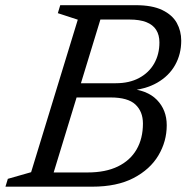

<svg xmlns="http://www.w3.org/2000/svg" viewBox="-40 -702 703 722"><path d="M301 -628.5 318 -682.5H470.5Q532.5 -682.5 570.2 -664.2Q608 -646 624.8 -615.8Q641.5 -585.5 641.5 -549Q641.5 -498.5 618.5 -457.5Q595.5 -416.5 551.2 -391Q507 -365.5 443 -361L440 -369Q513 -364.5 550 -326.5Q587 -288.5 587 -231Q587 -170.5 555.8 -117.8Q524.5 -65 462.2 -32.5Q400 0 306.5 0H110L127 -53.5H289.5Q357 -53.5 403.2 -76Q449.5 -98.5 473.5 -139.8Q497.5 -181 497.5 -237.5Q497.5 -282.5 469.2 -309Q441 -335.5 376 -335.5H210.5L229.5 -389H395.5Q446.5 -389 483.2 -408.8Q520 -428.5 539.8 -463.2Q559.5 -498 559.5 -542.5Q559.5 -570.5 547.2 -589.8Q535 -609 510 -618.8Q485 -628.5 447.5 -628.5ZM252.5 -628 177.5 -652.5 186.5 -682.5H354L145.5 0H-19.5L-10.5 -29.5L77 -54.5Z"/></svg>

Font: Newsreader
Style: Italic
Weight: 400
Italic angle: -17°
Designer: Hugues Gentile
Foundry: Production Type
Version: Version 1.003